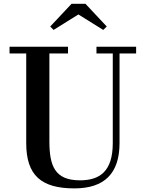

<svg xmlns="http://www.w3.org/2000/svg" viewBox="-20 -1002 795 1036"><path d="M403 -924 537 -840.5 556 -859 441 -981.5H366L251 -859L269 -840.5ZM31.5 -750V-713.5H121.5V-230C121.5 -57 201 14.5 381.5 14.5C542 14.5 625 -65 625 -230V-713.5H714.5V-750H500.5V-713.5H588.5V-230C588.5 -77.5 518.5 -29 411.5 -29C275 -29 246.5 -108 246.5 -240V-713.5H347V-750Z"/></svg>

Font: Bodoni* 06pt Medium
Style: Regular
Weight: 500
Version: Version 2.3